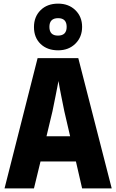

<svg xmlns="http://www.w3.org/2000/svg" viewBox="-20 -1037 640 1057"><path d="M432 0H595L411 -717H187L5 0H167L203 -148H398ZM269 -425Q276 -460 286 -509Q296 -558 302 -591Q307 -559 317 -509.5Q327 -460 334 -425L366 -287H236ZM300 -760Q358 -760 395 -796.5Q432 -833 432 -889Q432 -945 395 -981Q358 -1017 300 -1017Q240 -1017 203.5 -981Q167 -945 167 -888Q167 -830 203.5 -795Q240 -760 300 -760ZM299 -841Q252 -841 252 -889Q252 -937 300 -937Q347 -937 347 -889Q347 -841 299 -841Z"/></svg>

Font: Noto Sans Mono Extra
Style: Regular
Weight: 800
Designer: Monotype Design Team
Foundry: Monotype Imaging Inc.
Version: Version 1.900